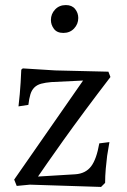

<svg xmlns="http://www.w3.org/2000/svg" viewBox="-20 -732 500 758"><path d="M36 -23 308 -414 183 -408Q159 -406 142.5 -401.5Q126 -397 115.5 -386.5Q105 -376 100 -359.5Q95 -343 92 -318L53 -312Q55 -335 58 -360Q60 -381 61.5 -407Q63 -433 64 -457L70 -462L198 -454L408 -449L416 -428Q363 -359 315.5 -295Q268 -231 230.5 -178.5Q193 -126 167 -88.5Q141 -51 130 -35L278 -44Q318 -47 339.5 -75Q361 -103 372 -166L412 -171Q407 -144 403 -117Q400 -94 397.5 -65.5Q395 -37 395 -10L379 6L98 -3L46 2ZM230 -602Q205 -602 193 -618Q181 -634 181 -653Q181 -677 197.5 -694.5Q214 -712 240 -712Q264 -712 276.5 -696.5Q289 -681 289 -661Q289 -637 272.5 -619.5Q256 -602 230 -602Z"/></svg>

Font: Alegreya
Style: Regular
Weight: 400
Designer: Juan Pablo del Peral
Foundry: Juan Pablo del Peral
Version: Version 1.003